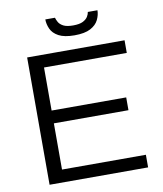

<svg xmlns="http://www.w3.org/2000/svg" viewBox="-93 -944 866 1019"><g transform="rotate(-10 339.5 -434.0)"><path d="M91 0V-686H616V-618H170V-386H572V-317H170V-68H622V0ZM360 -758Q305 -758 274.5 -774.5Q244 -791 232.5 -817Q221 -843 221 -868H273Q276 -857 283.5 -843.5Q291 -830 309 -820.5Q327 -811 361 -811Q396 -811 414.5 -820.5Q433 -830 441 -843.5Q449 -857 450 -868H502Q502 -843 489.5 -817Q477 -791 446 -774.5Q415 -758 360 -758Z"/></g></svg>

Font: Archivo SemiBold Light
Style: Regular
Weight: 300
Version: Version 2.001